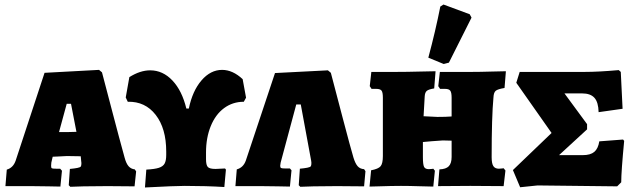

<svg xmlns="http://www.w3.org/2000/svg" viewBox="-20 -822 2807 849"><path d="M284 -3 289 -75Q310 -77 322.5 -79.5Q335 -82 337.5 -86Q340 -90 340 -101L339 -110L337 -131Q314 -132 276 -132Q265 -132 237 -130L213 -129L207 -103L206 -89Q206 -80 209 -78Q212 -76 228 -76H246L254 -67L247 3Q234 3 196 2Q158 1 117 1H4L10 -72Q38 -80 49 -111L177 -500L418 -513L431 -502Q444 -453 475.5 -332.5Q507 -212 531 -125Q538 -99 548.5 -87Q559 -75 576 -73L582 -64L575 2L455 1Q395 1 350 2Q305 3 291 4ZM279 -238Q303 -238 318 -239L294 -363H275L241 -238Z M1068 -390 1058 -372Q1009 -372 971 -344Q933 -316 912 -264.5Q891 -213 891 -148V-118Q891 -92 899 -83.5Q907 -75 933 -75L975 -77L979 -72L972 5Q892 0 797 0Q754 0 621 7L627 -72Q664 -74 682.5 -80Q701 -86 708 -99Q715 -112 715 -137V-152Q715 -254 668.5 -314Q622 -374 545 -372L536 -391L552 -481Q600 -511 644 -511Q700 -511 742.5 -466Q785 -421 804 -342H815Q831 -420 871 -466.5Q911 -513 962 -513Q1009 -513 1053 -472Z M1301 -3 1306 -76Q1327 -78 1339.5 -80.5Q1352 -83 1354.5 -87Q1357 -91 1357 -102L1356 -111L1310 -360H1290L1221 -103L1219 -89Q1219 -81 1223 -79Q1227 -77 1243 -77H1262L1269 -69L1262 3Q1249 3 1211.5 2Q1174 1 1133 1H1021L1027 -73Q1056 -81 1067 -112L1196 -499L1430 -511L1443 -500Q1456 -450 1493.5 -307.5Q1531 -165 1543 -125Q1551 -99 1561.5 -87Q1572 -75 1590 -74L1596 -65L1590 2L1470 1Q1411 1 1366.5 2Q1322 3 1308 4Z M1621 -69Q1653 -75 1663 -87Q1673 -99 1673 -132V-390Q1673 -414 1667 -421.5Q1661 -429 1644 -429H1623L1615 -441L1622 -504H1731Q1780 -504 1833 -505.5Q1886 -507 1906 -507L1900 -431Q1875 -427 1867 -420Q1859 -413 1858 -396L1853 -308L1914 -305Q1953 -305 1977 -307V-390Q1977 -413 1971 -421Q1965 -429 1948 -429H1926L1918 -441L1925 -504H2065Q2104 -504 2151 -505.5Q2198 -507 2217 -507L2211 -433Q2181 -428 2172 -420.5Q2163 -413 2162 -391Q2154 -306 2154 -127Q2154 -99 2161.5 -87.5Q2169 -76 2186 -76Q2194 -76 2199.5 -77Q2205 -78 2207 -78L2215 -68L2207 1L2060 0L1917 1L1923 -73Q1952 -74 1964.5 -87Q1977 -100 1977 -128V-200L1938 -201Q1917 -200 1889 -197.5Q1861 -195 1850 -194V-127Q1850 -95 1855 -84.5Q1860 -74 1876 -74Q1885 -74 1890 -75Q1895 -76 1896 -76L1903 -67L1896 3Q1879 3 1834.5 1.5Q1790 0 1753 0Q1713 0 1653 2L1614 3ZM1874 -567Q1906 -686 1927 -793L1941 -802L2057 -759L2065 -744L1965 -545L1942 -539Z M2248 -70 2419 -234 2263 -456 2278 -504H2565Q2626 -504 2716 -512L2725 -504L2733 -341L2627 -326Q2626 -370 2608.5 -389.5Q2591 -409 2554 -409H2476L2576 -273V-250L2452 -136H2557Q2591 -136 2608 -150.5Q2625 -165 2630 -197L2735 -205L2740 -199Q2727 -63 2727 -16L2709 2L2357 -2L2280 6Z"/></svg>

Font: Alegreya SC Black
Style: Regular
Weight: 900
Designer: Juan Pablo del Peral
Foundry: Huerta Tipografica
Version: Version 2.007; ttfautohint (v1.6)